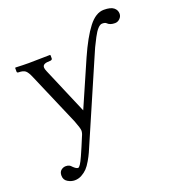

<svg xmlns="http://www.w3.org/2000/svg" viewBox="-141 -666 909 1005"><g transform="rotate(-20 313.0 -163.5)"><path d="M418 -334 241.2 74.2 221.7 119.1Q214.4 135.7 200.7 159.4Q187 183.1 174.1 196.5Q161.1 210 142.8 220Q124.5 230 104 230Q84.5 230 65.2 218.5Q45.9 207 45.9 183.1Q45.9 163.1 57.6 153.6Q69.3 144 84 144Q104.5 144 115.2 158.2Q131.8 174.8 142.1 174.8Q147.5 174.8 155.8 162.4Q164.1 149.9 176.5 122.3Q189 94.7 195.8 78.1L216.8 27.8Q225.1 10.7 225.1 -2.9Q225.1 -16.1 208 -60.1L82 -353Q69.8 -382.3 57.9 -392.1Q45.9 -401.9 21 -401.9Q11.2 -401.9 11.2 -409.2V-429.2L13.2 -431.2Q57.1 -429.2 86.9 -429.2L206.1 -431.2L208 -428.2V-410.2Q208 -406.7 204.3 -404.3Q200.7 -401.9 196.8 -401.9Q174.3 -401.9 164.1 -396.7Q153.8 -391.6 153.8 -379.9Q153.8 -371.1 160.2 -356.9L270 -99.1L380.9 -353Q424.8 -452.1 465.3 -504.6Q505.9 -557.1 550.8 -557.1Q588.9 -557.1 605.5 -543.7Q622.1 -530.3 622.1 -509.8Q622.1 -494.6 610.4 -482.9Q598.6 -471.2 583 -471.2Q555.7 -471.2 542 -484.9Q536.1 -492.2 518.1 -492.2Q506.8 -492.2 493.7 -478.3Q480.5 -464.4 465.6 -435.8Q450.7 -407.2 441.4 -387.7Z"/></g></svg>

Font: Linux Biolinum G
Style: Regular
Weight: 400
Designer: Philipp H. Poll
Foundry: Philipp H. Poll
Version: Version 1.1.0 ; ttfautohint (v1.6)